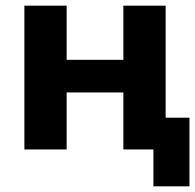

<svg xmlns="http://www.w3.org/2000/svg" viewBox="-20 -527 688 677"><path d="M66 0V-507H215V-316H415V-507H564V-112H648V130H521V0H415V-201H215V0Z"/></svg>

Font: Mulish ExtraBold
Style: Regular
Weight: 800
Designer: Vernon Adams
Foundry: Vernon Adams
Version: Version 3.603; ttfautohint (v1.8.3)